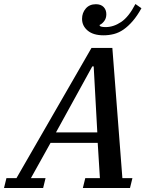

<svg xmlns="http://www.w3.org/2000/svg" viewBox="-74 -937 743 957"><path d="M-42 -49H8L382 -698H486L536 -49H586L574 0H339L351 -49H424L413 -225H178L80 -49H153L141 0H-54ZM205 -277H411L393 -606H386ZM442 -761Q391 -761 363 -784.5Q335 -808 335 -843Q335 -873 353.5 -894.5Q372 -916 404 -916Q429 -916 442.5 -902Q456 -888 456 -866Q456 -846 445.5 -832Q435 -818 423 -813V-808Q430 -802 453 -802Q492 -802 530 -827.5Q568 -853 601 -917L631 -896Q610 -858 587.5 -832Q565 -806 542 -790Q519 -774 494 -767.5Q469 -761 442 -761Z"/></svg>

Font: IBM Plex Serif Medm
Style: Italic
Weight: 500
Italic angle: -14°
Designer: Mike Abbink, Paul van der Laan, Pieter van Rosmalen
Foundry: Bold Monday
Version: Version 3.001